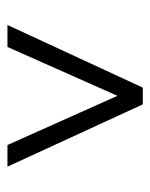

<svg xmlns="http://www.w3.org/2000/svg" viewBox="36 -671 403 515"><g transform="rotate(90 237.5 -413.5)"><path d="M427 -232H369L237 -527L106 -232H47L215 -595H260Z"/></g></svg>

Font: GFS Artemisia
Style: Bold
Weight: 700
Designer: Designed by Takis Katsoulidis.
Foundry: Designed by Takis Katsoulidis.
Version: Version 1.0